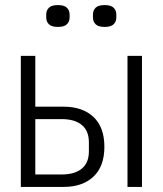

<svg xmlns="http://www.w3.org/2000/svg" viewBox="-20 -736 640 756"><path d="M62 -516H119V-316H230Q305 -316 348 -275.5Q391 -235 391 -158Q391 -81 348 -40.5Q305 0 230 0H62ZM223 -49Q274 -49 302 -72Q330 -95 330 -140V-176Q330 -221 302 -244Q274 -267 223 -267H119V-49ZM482 -516H539V0H482ZM208 -630Q183 -630 172.5 -640.5Q162 -651 162 -667V-679Q162 -695 172.5 -705.5Q183 -716 208 -716Q233 -716 243.5 -705.5Q254 -695 254 -679V-667Q254 -651 243.5 -640.5Q233 -630 208 -630ZM392 -630Q367 -630 356.5 -640.5Q346 -651 346 -667V-679Q346 -695 356.5 -705.5Q367 -716 392 -716Q417 -716 427.5 -705.5Q438 -695 438 -679V-667Q438 -651 427.5 -640.5Q417 -630 392 -630Z"/></svg>

Font: IBM Plex Mono Light
Style: Regular
Weight: 300
Monospace: yes
Designer: Mike Abbink, Paul van der Laan, Pieter van Rosmalen
Foundry: Bold Monday
Version: Version 2.3